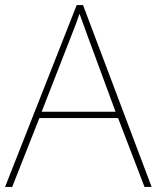

<svg xmlns="http://www.w3.org/2000/svg" viewBox="-20 -736 617 756"><path d="M549 0 445 -271H135L28 0H0L282 -716H307L577 0ZM325 -594Q321 -606 316 -619Q311 -632 305.5 -648Q300 -664 293 -682Q288 -667 282.5 -651.5Q277 -636 271 -621.5Q265 -607 260 -593L144 -296H435Z"/></svg>

Font: Noto Sans Cham Thin
Style: Regular
Weight: 250
Version: Version 2.002